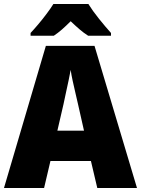

<svg xmlns="http://www.w3.org/2000/svg" viewBox="-20 -947 710 967"><path d="M470 0 438 -136H234L202 0H0L211 -716H456L670 0ZM373 -422Q368 -444 360.5 -476Q353 -508 346 -540Q339 -572 336 -595Q332 -573 325.5 -542Q319 -511 312 -479.5Q305 -448 300 -423L269 -289H403ZM425 -927Q446 -893 478.5 -852.5Q511 -812 539 -781V-767H424Q402 -781 381 -799Q360 -817 336 -840Q312 -816 292 -798.5Q272 -781 251 -767H134V-781Q151 -799 173 -825Q195 -851 215.5 -878.5Q236 -906 249 -927Z"/></svg>

Font: Noto Sans Malayalam SemiCondensed Black
Style: Regular
Weight: 900
Width: 4
Designer: Jelle Bosma - Monotype Design Team
Foundry: Monotype Imaging Inc.
Version: Version 2.104; ttfautohint (v1.8.4.7-5d5b)